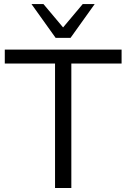

<svg xmlns="http://www.w3.org/2000/svg" viewBox="-20 -939 630 959"><path d="M254.9 0H336.3V-621.6H587.3V-691.2H3.9V-621.6H254.9ZM257.8 -750H332.4L452.9 -918.6H393.1L295.1 -802L197.1 -918.6H137.3Z"/></svg>

Font: LL Pando Sans
Style: Regular
Weight: 400
Designer: Joshua Smith
Foundry: Joshua Smith
Version: Version 1.000;Glyphs 3.2.1 (3258)